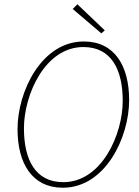

<svg xmlns="http://www.w3.org/2000/svg" viewBox="-20 -866 652 898"><path d="M274 12C472 12 584 -222 584 -398C584 -558 516 -672 372 -672C174 -672 62 -438 62 -262C62 -102 130 12 274 12ZM276 -14C146 -14 92 -118 92 -266C92 -422 190 -646 370 -646C500 -646 554 -542 554 -394C554 -238 456 -14 276 -14ZM454 -710 470 -724 342 -846 320 -824Z"/></svg>

Font: Source Sans Pro ExtraLight
Style: Italic
Weight: 200
Italic angle: -11°
Designer: Paul D. Hunt
Foundry: Adobe Systems Incorporated
Version: Version 3.006;hotconv 1.0.111;makeotfexe 2.5.65597